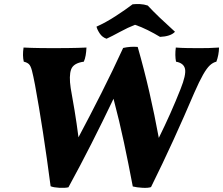

<svg xmlns="http://www.w3.org/2000/svg" viewBox="-20 -911 1089 937"><path d="M95 -679Q133 -677 176 -676.5Q219 -676 240 -676Q266 -676 313 -676.5Q360 -677 402 -679Q401 -658 398 -640.5Q395 -623 389 -610Q338 -603 327 -572Q316 -541 325 -481Q334 -432 344 -371.5Q354 -311 363 -241Q420 -348 475 -457Q530 -566 581 -677Q616 -685 652 -682Q684 -570 709 -461Q734 -352 755 -238Q814 -357 861 -476Q889 -546 883 -574.5Q877 -603 839 -610Q833 -641 838 -679Q862 -677 893.5 -676.5Q925 -676 948 -676Q975 -676 998 -676.5Q1021 -677 1049 -679Q1048 -642 1036 -610Q1019 -606 1004 -592Q989 -578 971 -546.5Q953 -515 928 -458Q879 -343 826.5 -228Q774 -113 717 2Q703 7 675.5 5.5Q648 4 628 -1Q607 -112 585 -215.5Q563 -319 534 -429Q482 -320 427 -211.5Q372 -103 314 3Q297 7 269.5 5.5Q242 4 227 -2Q209 -140 189.5 -266.5Q170 -393 151 -496Q142 -543 136 -566Q130 -589 121.5 -597.5Q113 -606 96 -610Q89 -640 95 -679ZM500 -722Q479 -729 466.5 -748Q454 -767 451 -781Q496 -801 544.5 -832.5Q593 -864 627 -890Q644 -892 663.5 -891Q683 -890 701 -884Q728 -855 760 -824.5Q792 -794 834 -756Q823 -744 804 -738Q785 -732 761 -731Q733 -748 701 -764Q669 -780 639 -790Q605 -777 565.5 -755.5Q526 -734 500 -722Z"/></svg>

Font: Vollkorn ExtraBold
Style: Italic
Weight: 800
Italic angle: -11°
Designer: Friedrich Althausen
Foundry: Friedrich Althausen
Version: Version 5.000; ttfautohint (v1.8.3)